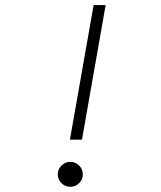

<svg xmlns="http://www.w3.org/2000/svg" viewBox="-20 -718 626 748"><path d="M252.4 -173.8 344.7 -698.2H391.6L299.3 -173.8ZM253.9 9.8Q233.9 9.8 219.5 -4.4Q205.1 -18.6 205.1 -38.6Q205.1 -58.6 219.5 -73Q233.9 -87.4 253.9 -87.4Q273.9 -87.4 288.3 -73Q302.7 -58.6 302.7 -38.6Q302.7 -18.6 288.3 -4.4Q273.9 9.8 253.9 9.8Z"/></svg>

Font: Cascadia Code NF ExtraLight
Style: Italic
Weight: 200
Italic angle: -10°
Monospace: yes
Designer: Aaron Bell
Foundry: Saja Typeworks
Version: Version 2404.023; ttfautohint (v1.8.4)